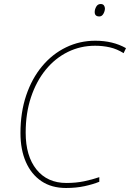

<svg xmlns="http://www.w3.org/2000/svg" viewBox="-20 -927 648 957"><path d="M309 10Q237 10 186.5 -24Q136 -58 109 -119.5Q82 -181 82 -264Q82 -367 110.5 -451.5Q139 -536 190 -597Q241 -658 309 -691Q377 -724 455 -724Q543 -724 608 -687L596 -662Q563 -683 527.5 -691Q492 -699 454 -699Q381 -699 318 -668Q255 -637 208 -579.5Q161 -522 134.5 -442.5Q108 -363 108 -266Q108 -149 162 -82Q216 -15 311 -15Q359 -15 399.5 -23.5Q440 -32 475 -44V-21Q443 -8 401 1Q359 10 309 10ZM475 -845Q452 -845 452 -867Q452 -880 459.5 -893.5Q467 -907 482 -907Q493 -907 498 -900Q503 -893 503 -885Q503 -872 495.5 -858.5Q488 -845 475 -845Z"/></svg>

Font: Noto Sans Disp Thin
Style: Italic
Weight: 100
Italic angle: -12°
Designer: Monotype Design Team
Foundry: Monotype Imaging Inc.
Version: Version 2.000;GOOG;noto-source:20170915:90ef993387c0